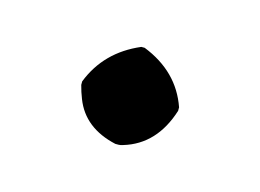

<svg xmlns="http://www.w3.org/2000/svg" viewBox="-35 -153 290 214"><g transform="rotate(15 110.0 -46.0)"><path d="M54.2 -43.9V-47.9Q68.8 -85.4 107.9 -102.1H111.8Q152.8 -85.9 166 -47.9V-43.9Q152.8 -2 116.7 8.8Q113.8 9.8 111.8 9.8H107.9Q70.8 1.5 59.1 -28.8Q56.2 -36.1 54.2 -43.9Z"/></g></svg>

Font: Linux Biolinum Capitals O
Style: Small Caps
Weight: 400
Designer: Philipp H. Poll
Foundry: Philipp H. Poll
Version: Version 1.0.4